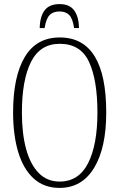

<svg xmlns="http://www.w3.org/2000/svg" viewBox="-20 -908 584 938"><path d="M271 10Q195 10 144.5 -36Q94 -82 69 -165Q44 -248 44 -359Q44 -534 101 -629.5Q158 -725 272 -725Q499 -725 499 -358Q499 -185 439.5 -87.5Q380 10 271 10ZM271 -21Q365 -21 410.5 -111Q456 -201 456 -358Q456 -517 415 -605.5Q374 -694 272 -694Q176 -694 131.5 -605.5Q87 -517 87 -358Q87 -256 107.5 -180.5Q128 -105 169 -63Q210 -21 271 -21ZM174 -771Q175 -827 198 -857.5Q221 -888 271 -888Q320 -888 342.5 -857Q365 -826 366 -771H342Q335 -818 318 -835Q301 -852 271 -852Q239 -852 222 -834Q205 -816 198 -771Z"/></svg>

Font: Noto Serif ExtraCondensed ExtraLight
Style: Regular
Weight: 200
Width: 2
Designer: Monotype Design Team
Foundry: Monotype Imaging Inc.
Version: Version 2.015